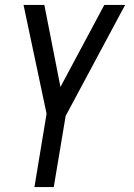

<svg xmlns="http://www.w3.org/2000/svg" viewBox="-20 -540 540 775"><path d="M119 215 168 -81 75 -520H159L224 -189L401 -520H485L245 -72L197 215Z"/></svg>

Font: Iosevka Algr
Style: Italic
Weight: 400
Italic angle: -9°
Monospace: yes
Designer: Belleve Invis
Foundry: Belleve Invis
Version: Version 26.0.2; ttfautohint (v1.8.3)